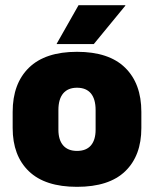

<svg xmlns="http://www.w3.org/2000/svg" viewBox="-20 -708 596 743"><path d="M278 15Q154.5 15 91.8 -45.2Q29 -105.5 29 -212.5V-275Q29 -384.5 92 -446Q155 -507.5 278 -507.5Q401.5 -507.5 464.2 -446Q527 -384.5 527 -275V-212.5Q527 -105.5 464.5 -45.2Q402 15 278 15ZM278 -124Q313.5 -124 331.8 -145.2Q350 -166.5 350 -206V-282Q350 -324.5 331.8 -346.5Q313.5 -368.5 278 -368.5Q243 -368.5 224.5 -346.5Q206 -324.5 206 -282V-206Q206 -166.5 224.5 -145.2Q243 -124 278 -124ZM284 -688H465V-686L343 -537.5H199.5V-539Z"/></svg>

Font: Anek Bangla ExtraBold
Style: Regular
Weight: 800
Designer: Sulekha Rajkumar (Bangla), Yesha Goshar (Latin)
Foundry: Ek Type
Version: Version 1.003